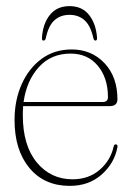

<svg xmlns="http://www.w3.org/2000/svg" viewBox="-20 -597 430 627"><path d="M363.5 -273Q363.5 -250.5 338.5 -250.5H55.5Q54.5 -236 54.5 -221Q54.5 -122 100 -66.8Q145.5 -11.5 217 -11.5Q269.5 -11.5 305.2 -42.2Q341 -73 351 -118Q352.5 -125.5 358 -125.5Q365 -125.5 363.5 -116.5Q354 -64.5 312.2 -27.2Q270.5 10 208 10Q124.5 10 76 -48.5Q27.5 -107 27.5 -205Q27.5 -270 50.8 -322Q74 -374 115.8 -404.8Q157.5 -435.5 214 -435.5Q279 -435.5 321.2 -390.8Q363.5 -346 363.5 -273ZM210.5 -422Q147 -422 107 -378Q67 -334 57 -264H316Q332.5 -264 332.5 -280Q332.5 -342.5 299.5 -382.2Q266.5 -422 210.5 -422ZM207 -548.5Q177.5 -548.5 157.8 -530.8Q138 -513 129.5 -472Q127.5 -464.5 122.5 -464.5Q116.5 -464.5 117 -472.5Q119.5 -518.5 142.5 -547.8Q165.5 -577 207 -577Q248.5 -577 271.2 -547.8Q294 -518.5 297 -472.5Q297 -464.5 291.5 -464.5Q287 -464.5 285 -472Q276 -513 256.2 -530.8Q236.5 -548.5 207 -548.5Z"/></svg>

Font: Fraunces 144pt Soft Thin
Style: Regular
Weight: 100
Version: Version 1.000;[0bf87f6ff]